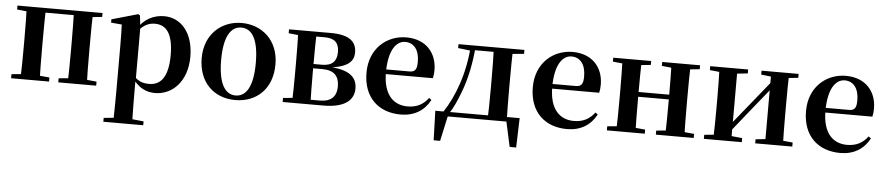

<svg xmlns="http://www.w3.org/2000/svg" viewBox="-45 -851 6496 1410"><g transform="rotate(5 3203.0 -146.5)"><path d="M105.9 0H247.6C245.6 -50.2 244.6 -165.3 244.6 -234.8V-301.2C244.6 -370.2 245.6 -485.5 247.6 -535.7H105.9C108.6 -485.5 109.6 -370.2 109.6 -301.2V-234.8C109.6 -165.3 108.6 -50.2 105.9 0ZM454.4 0H594.9C592.9 -50.2 591.9 -165.3 591.9 -234.8V-301.2C591.9 -370.2 592.9 -485.5 594.9 -535.7H454.4C456.4 -485.5 457.4 -370.2 457.4 -301.2V-234.8C457.4 -165.3 456.4 -50.2 454.4 0ZM37.2 0H317V-29.9L208.6 -40.2H147L37.2 -29.9ZM385 0H664.5V-29.9L557.1 -40.2H494.5L385 -29.9ZM37.2 -506.8 147 -495.5H176.9V-535.7H37.2ZM525.4 -495.5H557.1L664.3 -506.8V-535.7H525.4ZM176.9 -501.8H525.4V-535.7H176.9Z M739.9 259.3H1034.1V230.8L928.4 220.1H849L739.9 230.8ZM812.4 259.3H951.4C949.4 175.6 948.4 83.5 948.4 13V-63L950.1 -75.6V-455L948.8 -460.8L940.2 -540.9L927.2 -550.4L733.2 -495.2V-470.7L812.4 -463.8C814.4 -415.2 815.4 -374.7 815.4 -308.7V13.8C815.4 83.8 814.4 175.6 812.4 259.3ZM1098.1 16.2C1229.8 16.2 1334.9 -93.2 1334.9 -271.4C1334.9 -449.4 1241.1 -551.9 1118.6 -551.9C1041.5 -551.9 970.6 -517.8 920.5 -437.5H912.1L927 -421.1C976.8 -478.5 1014.2 -490.8 1055.6 -490.8C1138.6 -490.8 1190 -429.4 1190 -270.1C1190 -103.7 1131.1 -46.7 1050.1 -46.7C1004.2 -46.7 970.8 -57.7 933.6 -97.8L915.1 -82.3H927.3C975 -11.6 1033.6 16.2 1098.1 16.2Z M1690 16.2C1847.7 16.2 1962.4 -90.2 1962.4 -269.8C1962.4 -449.1 1838 -551.9 1690 -551.9C1542.7 -551.9 1418.6 -447.6 1418.6 -269.8C1418.6 -92.4 1531.5 16.2 1690 16.2ZM1690 -17.5C1609.3 -17.5 1562.2 -100.3 1562.2 -268.1C1562.2 -436.6 1609.3 -518 1690 -518C1771.2 -518 1817.7 -436.6 1817.7 -268.1C1817.7 -100.3 1771.2 -17.5 1690 -17.5Z M2039.2 0H2338.3C2510.1 0 2563.1 -68.9 2563.1 -144.2C2563.1 -228.8 2507.3 -282.4 2340.3 -288L2338.8 -281C2502.4 -294.6 2537.4 -347.2 2537.4 -408.4C2537.4 -486.7 2485.4 -535.7 2348.1 -535.7H2039.2V-506.8L2149 -495.5L2175.9 -500.4H2306.9C2380.8 -500.4 2411.7 -465.6 2411.7 -401C2411.7 -332.9 2377.3 -297.7 2303.9 -297.7H2175.9V-266.1H2308.1C2396.9 -266.1 2433 -223.7 2433 -148.7C2433 -74.8 2392.6 -34.4 2311.4 -34.4H2175.9L2149 -40.2L2039.2 -29.9ZM2107.9 0H2243.5C2241.5 -50.2 2240.5 -165.3 2240.5 -234.8V-284.5C2240.5 -370.2 2241.5 -485.5 2243.5 -535.7H2107.9C2110.6 -485.5 2111.6 -370.2 2111.6 -301.2V-234.8C2111.6 -165.3 2110.6 -50.2 2107.9 0Z M2910.2 16.2C3009.4 16.2 3083.6 -29.4 3126.1 -109.9L3108.2 -123.2C3072.5 -75.9 3026.1 -47.5 2955.4 -47.5C2851.6 -47.5 2775.7 -117.3 2775.7 -282.7C2775.7 -444.8 2830.5 -518 2898.1 -518C2961.5 -518 3002.3 -468.1 3002.3 -380.4C3002.3 -325.7 2989.6 -304.6 2947.4 -304.6H2692.1V-270.2H3122.7C3127.4 -288.1 3129.4 -306.2 3129.4 -330.9C3129.4 -454.7 3049.8 -551.9 2903.4 -551.9C2761.3 -551.9 2633.6 -448.8 2633.6 -268.8C2633.6 -83.9 2748.3 16.2 2910.2 16.2Z M3707.1 0 3684.5 -17.9 3728.6 183.5H3776.5L3783.2 -33.6H3161.5L3168.2 183.5H3215.8L3259.5 -16.4L3239.3 0ZM3549.4 0H3690.6C3688.6 -50.2 3687.6 -165.3 3687.6 -234.8V-301.2C3687.6 -370.2 3688.6 -485.5 3690.6 -535.7H3549.4C3552.2 -485.5 3553.2 -370.2 3553.2 -301.2V-234.8C3553.2 -165.3 3552.2 -50.2 3549.4 0ZM3288.5 -506.8 3383.4 -495.5H3390.5V-535.7H3288.5ZM3624 -495.5H3654L3774.4 -506.8V-535.7H3624ZM3220.9 -31.5 3263.3 -8.9V-21.6C3294.3 -67.8 3318.3 -123.7 3340.9 -182.2C3381.9 -286.8 3406.1 -408.7 3416.1 -535.7H3380.1C3366.9 -332.6 3304.3 -157.4 3220.9 -31.5ZM3390.5 -501.8H3625.3V-535.7H3390.5Z M4136.2 16.2C4235.4 16.2 4309.6 -29.4 4352.1 -109.9L4334.2 -123.2C4298.5 -75.9 4252.1 -47.5 4181.4 -47.5C4077.6 -47.5 4001.7 -117.3 4001.7 -282.7C4001.7 -444.8 4056.5 -518 4124.1 -518C4187.5 -518 4228.3 -468.1 4228.3 -380.4C4228.3 -325.7 4215.6 -304.6 4173.4 -304.6H3918.1V-270.2H4348.7C4353.4 -288.1 4355.4 -306.2 4355.4 -330.9C4355.4 -454.7 4275.8 -551.9 4129.4 -551.9C3987.3 -551.9 3859.6 -448.8 3859.6 -268.8C3859.6 -83.9 3974.3 16.2 4136.2 16.2Z M4497.9 0H4639.6C4637.6 -50.2 4636.6 -165.3 4636.6 -270.6V-291.8C4636.6 -370.2 4637.6 -485.5 4639.6 -535.7H4497.9C4500.6 -485.5 4501.6 -370.2 4501.6 -301.2V-234.8C4501.6 -165.3 4500.6 -50.2 4497.9 0ZM4858.6 0H5000C4998 -50.2 4997 -165.3 4997 -234.8V-301.2C4997 -370.2 4998 -485.5 5000 -535.7H4858.6C4861.6 -485.5 4862.6 -370.2 4862.6 -291.8V-270.6C4862.6 -165.3 4861.6 -50.2 4858.6 0ZM4429.2 0H4708.8V-29.9L4600.6 -40.2H4539L4429.2 -29.9ZM4429.2 -506.8 4539 -495.5H4600.6L4708.8 -506.8V-535.7H4429.2ZM4790.2 0H5069.4V-29.9L4961.5 -40.2H4898.9L4790.2 -29.9ZM4790.2 -506.8 4898.9 -495.5H4961.5L5069.4 -506.8V-535.7H4790.2ZM4568.9 -265.9H4929.1V-301H4568.9Z M5144.2 0H5423.8V-29.9L5321.4 -40.2H5253L5144.2 -29.9ZM5522.6 0H5796V-29.9L5687.3 -40.2H5619.5L5522.6 -29.9ZM5212.9 0H5345.4V-535.7H5212.9C5215.6 -485.5 5216.6 -370.2 5216.6 -301.2V-234.8C5216.6 -165.3 5215.6 -50.2 5212.9 0ZM5316.7 -51.6 5482.2 -257.7 5646.5 -460.9H5670.7L5623 -485.4L5452.6 -274.4L5293.4 -77.8H5268.4ZM5594.8 0H5726.6C5724.6 -50.2 5723.6 -165.3 5723.6 -234.8V-301.2C5723.6 -370.2 5724.6 -485.5 5726.6 -535.7H5594.8ZM5144.2 -506.8 5254 -495.5H5321.7L5423.8 -506.8V-535.7H5144.2ZM5522.6 -506.8 5619.8 -495.5H5687.5L5796 -506.8V-535.7H5522.6Z M6150.2 16.2C6249.4 16.2 6323.6 -29.4 6366.1 -109.9L6348.2 -123.2C6312.5 -75.9 6266.1 -47.5 6195.4 -47.5C6091.6 -47.5 6015.7 -117.3 6015.7 -282.7C6015.7 -444.8 6070.5 -518 6138.1 -518C6201.5 -518 6242.3 -468.1 6242.3 -380.4C6242.3 -325.7 6229.6 -304.6 6187.4 -304.6H5932.1V-270.2H6362.7C6367.4 -288.1 6369.4 -306.2 6369.4 -330.9C6369.4 -454.7 6289.8 -551.9 6143.4 -551.9C6001.3 -551.9 5873.6 -448.8 5873.6 -268.8C5873.6 -83.9 5988.3 16.2 6150.2 16.2Z"/></g></svg>

Font: Source Han Serif TW VF
Style: Regular
Weight: 250
Designer: Ryoko NISHIZUKA 西塚涼子 (kana & ideographs); Frank Grießhammer (Latin, Greek & Cyrillic); Wenlong ZHANG 张文龙 (bopomofo); San
Foundry: Adobe
Version: Version 2.002;hotconv 1.1.0;makeotfexe 2.6.0